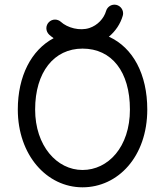

<svg xmlns="http://www.w3.org/2000/svg" viewBox="-20 -779 698 811"><path d="M328.6 -61C220.2 -61 128.4 -163.1 128.4 -316.4C128.4 -474.1 208 -573.7 328.6 -573.7C452.1 -573.7 528.8 -476.1 528.8 -316.4C528.8 -157.7 436.5 -61 328.6 -61ZM328.6 12.2C478.5 12.2 602.1 -117.7 602.1 -316.4C602.1 -464.4 542.5 -577.6 439.9 -624C467.8 -647 488.8 -678.7 498.5 -712.4C499.5 -715.8 500 -719.2 500 -722.7C500 -742.7 483.4 -759.3 463.4 -759.3C446.8 -759.3 432.6 -748 428.2 -732.9C418.9 -700.7 392.1 -671.9 357.4 -660.6C316.9 -647.5 265.1 -661.1 236.8 -687C231 -692.4 221.7 -696.3 212.4 -696.3C192.4 -696.3 175.8 -679.7 175.8 -659.7C175.8 -648.9 180.7 -639.2 188 -632.3C193.4 -627.4 200.2 -622.1 206.5 -617.7C111.8 -567.4 55.2 -457 55.2 -316.4C55.2 -124.5 177.2 12.2 328.6 12.2Z"/></svg>

Font: Velvelyne
Style: Regular
Weight: 400
Designer: Manon Van der Borght et Mariel Nils
Foundry: Velvetyne
Version: Version 1.070;Glyphs 3.3.1 (3343)